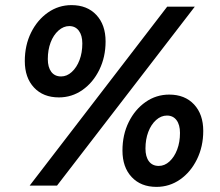

<svg xmlns="http://www.w3.org/2000/svg" viewBox="-20 -726 859 751"><path d="M210.4 -345Q149 -345 113 -383.6Q77 -422.2 77 -487Q77 -549 101.5 -598.5Q126 -648 167.5 -677Q209 -706 259.6 -706Q321 -706 357 -667.4Q393 -628.8 393 -564Q393 -503 368.5 -453Q344 -403 302.5 -374Q261 -345 210.4 -345ZM219 -427Q241.7 -427 260.8 -444.5Q280 -462 291 -491Q302 -520 302 -556Q302 -587.8 288.3 -605.9Q274.6 -624 251 -624Q228.4 -624 208.7 -606.5Q189 -589 178 -560Q167 -531 167 -495Q167 -463.2 180.5 -445.1Q194 -427 219 -427ZM96 0 634 -700H742L203 0ZM592 5Q531 5 495 -33.5Q459 -72 459 -137Q459 -199 483.5 -248.5Q508 -298 549.5 -327Q591 -356 642 -356Q703 -356 739 -317.5Q775 -279 775 -214Q775 -153 750.5 -103Q726 -53 684.5 -24Q643 5 592 5ZM601 -77Q624 -77 643 -94.5Q662 -112 673 -141Q684 -170 684 -206Q684 -238 670.5 -256Q657 -274 633 -274Q610 -274 590.5 -256.5Q571 -239 560 -210Q549 -181 549 -145Q549 -113 562.5 -95Q576 -77 601 -77Z"/></svg>

Font: Red Hat Text VF
Style: Italic
Weight: 400
Italic angle: -12°
Designer: Pentagram, MCKL
Foundry: Pentagram, MCKL
Version: Version 1.023